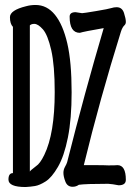

<svg xmlns="http://www.w3.org/2000/svg" viewBox="-20 -738 540 772"><path d="M83 14Q14 14 14 -16Q14 -42 32 -42V-630Q20 -642 20 -669Q20 -697 85 -713Q103 -718 123 -718Q169 -718 201 -678.5Q233 -639 250.5 -564Q268 -489 268 -367Q268 -260 253 -185Q238 -110 213 -67Q188 -24 163.5 -8.5Q139 7 120.5 10Q102 13 83 14ZM100 -48Q100 -51 125 -70Q141 -80 158 -115Q200 -201 200 -368Q200 -475 186 -536.5Q172 -598 152.5 -620Q133 -642 118 -642Q106 -642 100 -636ZM272 13Q251 13 243 -7.5Q235 -28 235 -43Q235 -56 241.5 -67.5Q248 -79 250 -86Q320 -364 397 -625Q316 -611 301 -606Q260 -606 260 -671Q260 -689 284 -689L310 -685Q316 -685 366.5 -693.5Q417 -702 427.5 -705.5Q438 -709 449 -709Q471 -709 478.5 -686Q486 -663 486 -650Q486 -642 481 -637Q472 -629 466 -610Q382 -341 317 -74H362Q399 -74 416 -73Q445 -73 452 -74Q486 -74 486 -15Q486 7 457 7Q432 2 415 1Q324 1 297 5Q286 13 272 13Z"/></svg>

Font: LXGW WenKai Mono TC
Style: Bold
Weight: 700
Designer: LXGW / Fontworks Inc.
Foundry: LXGW / Fontworks Inc.
Version: Version 1.330